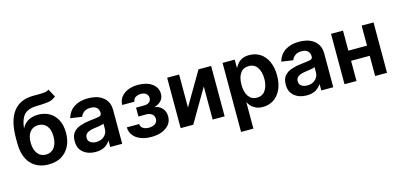

<svg xmlns="http://www.w3.org/2000/svg" viewBox="-79 -1286 4225 2028"><g transform="rotate(-15 2033.0 -272.5)"><path d="M552 -664Q513 -630 464 -624Q408 -617 332 -616Q241 -613 200 -566Q159 -519 149 -421Q201 -524 332 -524Q399 -524 453 -493Q506 -462 536 -404Q566 -346 566 -263Q566 -179 534 -117Q501 -54 443 -20Q385 13 303 13Q183 13 111 -65Q40 -145 40 -294V-343Q40 -538 113 -632Q185 -728 328 -730H354H379Q421 -730 451 -733Q480 -734 504 -752ZM395 -139Q428 -184 428 -260Q428 -336 395 -376Q360 -417 303 -417Q245 -417 212 -376Q178 -336 178 -260Q178 -183 212 -139Q245 -95 304 -95Q360 -95 395 -139Z M684 -29Q631 -71 631 -153Q631 -216 661 -250Q691 -285 740 -300Q786 -316 841 -322Q908 -329 943 -336Q973 -342 973 -368V-370Q973 -409 950 -430Q928 -451 884 -451Q836 -451 812 -431Q785 -412 775 -382L648 -400Q671 -478 733 -517Q794 -555 883 -555Q923 -555 963 -546Q1000 -538 1035 -515Q1069 -492 1089 -456Q1109 -419 1109 -365V3H978V-72H980Q962 -39 923 -12Q882 14 817 14Q737 14 684 -29ZM940 -119Q973 -151 973 -196V-253Q971 -251 948 -245Q918 -239 901 -237Q877 -233 860 -231Q818 -225 790 -208Q762 -190 762 -155Q762 -120 787 -104Q811 -86 850 -86Q907 -86 940 -119Z M1336 -152Q1338 -120 1362 -105Q1387 -88 1426 -88Q1466 -88 1494 -106Q1521 -124 1521 -159Q1521 -192 1498 -211Q1473 -231 1436 -231H1349V-328H1436Q1474 -328 1494 -345Q1514 -362 1514 -390Q1514 -419 1493 -437Q1472 -455 1436 -455Q1400 -455 1374 -438Q1351 -422 1349 -393H1215Q1216 -443 1244 -480Q1273 -516 1321 -536Q1368 -555 1430 -555Q1528 -555 1584 -512Q1641 -470 1641 -400Q1641 -356 1612 -325Q1583 -295 1538 -283V-282Q1586 -279 1619 -243Q1653 -208 1653 -151Q1653 -101 1624 -63Q1594 -27 1543 -6Q1493 13 1427 13Q1361 13 1313 -6Q1260 -26 1233 -62Q1202 -99 1201 -152Z M2229 -548V3H2098V-359L1886 3H1748V-548H1879V-187L2091 -548Z M2487 -548V-458H2489Q2499 -477 2516 -499Q2533 -522 2566 -539Q2597 -555 2647 -555Q2711 -555 2763 -523Q2815 -490 2845 -427Q2876 -360 2876 -272Q2876 -183 2846 -118Q2816 -55 2764 -21Q2713 12 2647 12Q2599 12 2568 -4Q2537 -19 2517 -42Q2499 -62 2489 -83V207H2354V-548ZM2519 -146Q2552 -99 2611 -99Q2674 -99 2705 -148Q2737 -195 2737 -273Q2737 -349 2705 -396Q2674 -444 2611 -444Q2550 -444 2519 -398Q2487 -353 2487 -273Q2487 -195 2519 -146Z M2992 -29Q2939 -71 2939 -153Q2939 -216 2969 -250Q2999 -285 3048 -300Q3094 -316 3149 -322Q3216 -329 3251 -336Q3281 -342 3281 -368V-370Q3281 -409 3258 -430Q3236 -451 3192 -451Q3144 -451 3120 -431Q3093 -412 3083 -382L2956 -400Q2979 -478 3041 -517Q3102 -555 3191 -555Q3231 -555 3271 -546Q3308 -538 3343 -515Q3377 -492 3397 -456Q3417 -419 3417 -365V3H3286V-72H3288Q3270 -39 3231 -12Q3190 14 3125 14Q3045 14 2992 -29ZM3248 -119Q3281 -151 3281 -196V-253Q3279 -251 3256 -245Q3226 -239 3209 -237Q3185 -233 3168 -231Q3126 -225 3098 -208Q3070 -190 3070 -155Q3070 -120 3095 -104Q3119 -86 3158 -86Q3215 -86 3248 -119Z M3875 -329V-548H4005V3H3875V-218H3671V3H3540V-548H3671V-329Z"/></g></svg>

Font: Sinter Bold
Style: Regular
Weight: 700
Foundry: Adobe & rsms
Version: Version 1.000